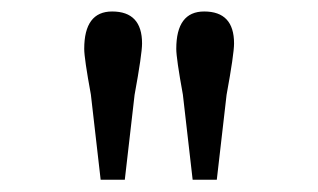

<svg xmlns="http://www.w3.org/2000/svg" viewBox="-20 -624 540 326"><path d="M150.9 -318.8 134.3 -463.4Q123 -524.9 123 -541Q123 -604.5 170.4 -604.5Q221.2 -604.5 221.2 -550.3Q221.2 -532.2 208.5 -462.9L191.9 -318.8ZM307.1 -318.8 290.5 -463.4Q279.3 -524.9 279.3 -541Q279.3 -604.5 326.7 -604.5Q377.4 -604.5 377.4 -550.3Q377.4 -532.2 364.7 -462.9L348.1 -318.8Z"/></svg>

Font: BabelStone Irk Bitig Colour
Style: Regular
Weight: 400
Designer: Andrew West
Foundry: BabelStone
Version: Version 1.03 June 7, 2023